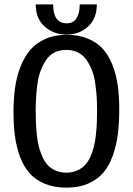

<svg xmlns="http://www.w3.org/2000/svg" viewBox="-20 -840 610 882"><path d="M424.8 -819.8Q424.8 -754.9 384.5 -718Q344.2 -681.2 286.1 -681.2Q226.6 -681.2 185.3 -718Q144 -754.9 144 -819.8H224.1Q224.1 -732.9 286.1 -732.9Q317.4 -732.9 331.8 -756.6Q346.2 -780.3 346.2 -819.8ZM527.8 -338.9Q527.8 -276.4 521.7 -225.8Q515.6 -175.3 499 -127.7Q482.4 -80.1 455.8 -48.1Q429.2 -16.1 386.2 2.9Q343.3 22 286.1 22Q229 22 186 4.2Q143.1 -13.7 116 -43.9Q88.9 -74.2 72 -119.6Q55.2 -165 48.6 -214.8Q42 -264.6 42 -327.1Q42 -386.2 49.1 -436.3Q56.2 -486.3 73.7 -532.2Q91.3 -578.1 118.4 -610.1Q145.5 -642.1 188.2 -661.1Q231 -680.2 286.1 -680.2Q341.3 -680.2 383.8 -662.6Q426.3 -645 453.1 -614.7Q480 -584.5 497.1 -540.3Q514.2 -496.1 521 -447.3Q527.8 -398.4 527.8 -338.9ZM284.2 -46.9Q311.5 -46.9 333.5 -56.4Q355.5 -65.9 370.1 -81.3Q384.8 -96.7 395.3 -120.4Q405.8 -144 411.6 -167.2Q417.5 -190.4 420.7 -221.7Q423.8 -252.9 424.8 -276.9Q425.8 -300.8 425.8 -332Q425.8 -366.2 424.1 -394.5Q422.4 -422.9 417.5 -456.8Q412.6 -490.7 402.6 -516.6Q392.6 -542.5 377.4 -564.7Q362.3 -586.9 338.6 -598.9Q314.9 -610.8 284.2 -610.8Q253.9 -610.8 230.5 -598.9Q207 -586.9 192.1 -564.7Q177.2 -542.5 167.2 -516.6Q157.2 -490.7 152.3 -456.8Q147.5 -422.9 145.8 -394.3Q144 -365.7 144 -332Q144 -301.3 145 -276.9Q146 -252.4 149.2 -221.4Q152.3 -190.4 158.2 -167.2Q164.1 -144 174.6 -120.4Q185.1 -96.7 199.5 -81.3Q213.9 -65.9 235.6 -56.4Q257.3 -46.9 284.2 -46.9Z"/></svg>

Font: Sansita Light
Style: Regular
Weight: 300
Designer: Pablo Cosgaya
Foundry: Omnibus-Type
Version: Version 1.006;hotconv 1.0.109;makeotfexe 2.5.65596